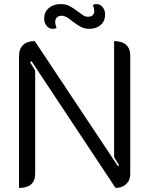

<svg xmlns="http://www.w3.org/2000/svg" viewBox="-20 -910 730 939"><path d="M73 -637Q73 -671 93 -690Q113 -709 150 -709L557 -97L562 -102L538 -142V-709Q576 -709 596.5 -691Q617 -673 617 -639V-59Q617 -28 597 -9.5Q577 9 545 9L134 -611L127 -606L152 -565V-61Q152 9 73 9ZM196 -819Q196 -851 218.5 -870.5Q241 -890 276 -890Q301 -890 319 -881Q337 -872 362 -853Q379 -840 389 -834Q399 -828 410 -828Q425 -828 433 -835.5Q441 -843 441 -855Q441 -870 434 -886Q441 -890 453 -890Q470 -890 482 -875Q494 -860 494 -840Q494 -807 472.5 -788Q451 -769 416 -769Q394 -769 376.5 -778Q359 -787 334 -806Q317 -820 305 -826.5Q293 -833 282 -833Q267 -833 258.5 -825Q250 -817 250 -803Q250 -789 257 -773Q249 -769 238 -769Q220 -769 208 -783.5Q196 -798 196 -819Z"/></svg>

Font: K2D Light
Style: Regular
Weight: 300
Designer: Katatrad Aksorn Co.,Ltd.
Foundry: Cadson Demak Co.,Ltd.
Version: Version 1.000; ttfautohint (v1.6)